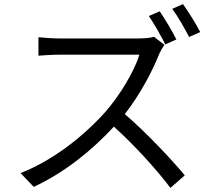

<svg xmlns="http://www.w3.org/2000/svg" viewBox="-20 -869 1040 934"><path d="M757 -814 704 -791C731 -752 764 -693 784 -653L838 -677C819 -716 782 -777 757 -814ZM870 -849 818 -826C845 -789 878 -732 900 -689L954 -713C935 -750 897 -812 870 -849ZM780 -651 729 -690C713 -685 687 -682 654 -682H268C238 -682 181 -686 167 -688V-598C178 -599 233 -603 268 -603H658C633 -520 560 -401 492 -324C389 -209 241 -90 80 -27L144 40C292 -28 427 -137 534 -253C636 -161 742 -44 809 45L879 -16C814 -94 692 -224 587 -314C658 -404 721 -521 755 -608C761 -621 774 -643 780 -651Z"/></svg>

Font: Source Han Sans HK
Style: Regular
Weight: 400
Designer: Ryoko NISHIZUKA 西塚涼子 (kana, bopomofo & ideographs); Paul D. Hunt (Latin, Greek & Cyrillic); Sandoll Communications 산돌커뮤니
Foundry: Adobe
Version: Version 2.000;hotconv 1.0.107;makeotfexe 2.5.65593